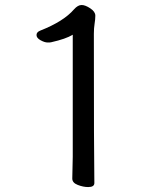

<svg xmlns="http://www.w3.org/2000/svg" viewBox="-20 -736 640 773"><path d="M335 17.1Q314.9 17.1 293 8.5Q271 0 271 -17.1L272.9 -105V-596.2Q245.1 -579.1 186 -565.9Q183.1 -564.9 171.9 -564.9Q159.7 -564.9 143.3 -574Q127 -583 127 -595Q127 -606.9 142.1 -612.8Q236.3 -649.9 277.8 -698.2Q293.9 -716.3 309.1 -715.8Q323.2 -715.8 343.5 -702.4Q363.8 -689 363.8 -672.9Q363.8 -658.7 360.8 -640.4Q357.9 -622.1 357.9 -600.1Q357.9 -111.3 359.9 1Q359.9 17.1 335 17.1Z"/></svg>

Font: LXGW WenKai Screen R
Style: Regular
Weight: 400
Designer: Fontworks Inc.
Version: Version 1.235;May 31, 2022